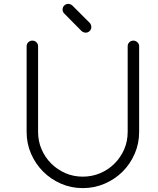

<svg xmlns="http://www.w3.org/2000/svg" viewBox="-20 -968 815 988"><path d="M696 -289Q696 -229 673 -176.5Q650 -124 611 -85Q572 -46 519 -23Q466 0 406 0Q346 0 293.5 -23Q241 -46 202 -85Q163 -124 140 -176.5Q117 -229 117 -289V-730Q117 -742 125.5 -750.5Q134 -759 147 -759Q159 -759 167.5 -750.5Q176 -742 176 -730V-289Q176 -241 194 -199.5Q212 -158 243.5 -126.5Q275 -95 316.5 -77Q358 -59 406 -59Q454 -59 496 -77Q538 -95 569.5 -126.5Q601 -158 619 -199.5Q637 -241 637 -289V-730Q637 -742 645.5 -750.5Q654 -759 666 -759Q678 -759 687 -750.5Q696 -742 696 -730ZM450 -829Q450 -817 441.5 -808.5Q433 -800 421 -800Q410 -800 400 -808L311 -898Q302 -907 302 -919Q302 -931 310.5 -939.5Q319 -948 331 -948Q342 -948 352 -940L442 -850Q450 -840 450 -829Z"/></svg>

Font: Hanken Light
Style: Light
Weight: 300
Designer: Alfredo Marco Pradil
Foundry: Hanken Design Co.
Version: Version 2.06 2014